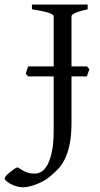

<svg xmlns="http://www.w3.org/2000/svg" viewBox="-113 -635 438 841"><path d="M271 -594.2Q237.8 -587.4 219 -579.1Q200.2 -570.8 200.2 -564V-344.2H267.6L278.3 -332L267.6 -300.3H200.2V-100.1Q200.2 -42 192.1 -3.2Q184.1 35.6 170.7 62.5Q157.2 89.4 139.6 107.2Q122.1 125 103 140.6Q89.8 151.4 74 159.7Q58.1 168 42 173.8Q25.9 179.7 11.5 182.6Q-2.9 185.5 -12.2 185.5Q-26.9 185.5 -41.5 180.9Q-56.2 176.3 -67.4 170.2Q-78.6 164.1 -85.7 157.5Q-92.8 150.9 -92.8 146.5Q-92.8 142.6 -86.4 135.3Q-80.1 127.9 -71.3 120.6Q-62.5 113.3 -52.7 106.7Q-43 100.1 -36.1 97.7Q-22.5 106.4 -12.2 112.1Q-2 117.7 6.8 120.6Q15.6 123.5 23.7 124.5Q31.7 125.5 41 125.5Q53.7 125.5 68.1 117.2Q82.5 108.9 94.5 87.6Q106.4 66.4 114.3 29.3Q122.1 -7.8 122.1 -64.9V-300.3H10.7L0 -311Q2.4 -318.8 4.6 -327.6Q6.8 -336.4 10.7 -344.2H122.1V-564Q122.1 -566.9 118.2 -570.3Q114.3 -573.7 103.8 -577.6Q93.3 -581.5 74.7 -585.7Q56.2 -589.8 26.9 -594.2V-615.2H271Z"/></svg>

Font: Gentium Plus Am
Style: Regular
Weight: 400
Designer: J. Victor Gaultney, Annie Olsen, Iska Routamaa, Becca Hirsbrunner
Foundry: SIL International
Version: Version 5.000